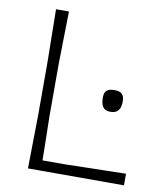

<svg xmlns="http://www.w3.org/2000/svg" viewBox="-81 -780 730 847"><g transform="rotate(10 284.0 -356.5)"><path d="M101.5 0Q102.5 -60 103.2 -115.8Q104 -171.5 105 -237V-475Q104 -541 103.2 -596.8Q102.5 -652.5 101.5 -713H159.5Q158.5 -652.5 157.2 -596.8Q156 -541 155 -475V-243.5Q156 -189 157 -141.8Q158 -94.5 158.5 -46H259.5Q319.5 -47.5 365.5 -48.5Q411.5 -49.5 451 -50.2Q490.5 -51 531.5 -52V0ZM417 -309Q393.5 -309 383 -322.2Q372.5 -335.5 372.5 -366Q372.5 -388 383 -397.2Q393.5 -406.5 418 -406.5Q441 -406.5 451.5 -396.5Q462 -386.5 462 -363Q462 -309 417 -309Z"/></g></svg>

Font: Commissioner Loud ExtraLight
Style: Regular
Weight: 200
Designer: Kostas Bartsokas
Foundry: Kostas Bartsokas
Version: Version 1.000; ttfautohint (v1.8.3)